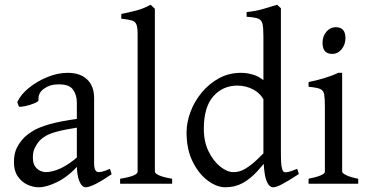

<svg xmlns="http://www.w3.org/2000/svg" viewBox="-20 -777 1562 812"><path d="M452 -40Q411 -12 383.5 1.5Q356 15 343 15Q326 15 315.5 -11Q305 -37 305 -80V-343Q305 -376 288 -399Q271 -422 223 -420Q191 -420 165.5 -401.5Q140 -383 143 -354Q144 -348 126 -340.5Q108 -333 88 -328.5Q68 -324 60 -326L53 -345Q68 -378 103 -406Q138 -434 181.5 -451.5Q225 -469 266 -469Q319 -469 348.5 -441Q378 -413 378 -362V-87Q378 -49 397 -49Q404 -49 415 -52Q426 -55 445 -63ZM310 -238Q253 -229 221.5 -220.5Q190 -212 174 -202.5Q158 -193 147 -182Q136 -169 127.5 -152Q119 -135 119 -112Q119 -86 129 -72.5Q139 -59 151.5 -54Q164 -49 172 -49Q202 -49 236.5 -65Q271 -81 310 -115L313 -79Q268 -30 222.5 -7.5Q177 15 144 15Q120 15 96 4Q72 -7 55.5 -30.5Q39 -54 39 -91Q39 -129 52 -153.5Q65 -178 83 -196Q100 -212 123 -225.5Q146 -239 189 -251.5Q232 -264 310 -275Z M488 0V-21Q530 -28 546 -35.5Q562 -43 562 -51V-633Q562 -662 556.5 -674.5Q551 -687 536 -691Q521 -695 493 -698V-718Q528 -725 558 -733Q588 -741 617 -757L635 -740V-51Q635 -44 651.5 -36Q668 -28 708 -21V0Z M1244 -41Q1199 -12 1174 1.5Q1149 15 1135 15Q1116 15 1105 -18.5Q1094 -52 1094 -133V-622Q1094 -658 1090.5 -675Q1087 -692 1072.5 -698Q1058 -704 1023 -706V-726Q1063 -730 1094.5 -739.5Q1126 -749 1152 -757L1168 -742V-124Q1168 -90 1170.5 -74.5Q1173 -59 1178 -52Q1182 -47 1195 -49Q1208 -51 1237 -63ZM933 15Q897 15 859 -13Q821 -41 795 -93Q769 -145 769 -217Q769 -259 785.5 -303.5Q802 -348 833 -385.5Q864 -423 906 -446Q948 -469 1000 -469Q1029 -469 1058.5 -458.5Q1088 -448 1126 -410Q1126 -381 1119.5 -370.5Q1113 -360 1097 -351Q1083 -381 1052 -398Q1021 -415 984 -415Q922 -415 882 -369.5Q842 -324 842 -232Q842 -177 862.5 -136Q883 -95 912 -72Q941 -49 968 -49Q994 -49 1018.5 -64Q1043 -79 1066 -101Q1089 -123 1112 -146Q1119 -143 1123.5 -137Q1128 -131 1130 -127Q1097 -84 1068 -52.5Q1039 -21 1006.5 -3Q974 15 933 15Z M1385 -549Q1344 -549 1344 -596Q1344 -624 1360.5 -643Q1377 -662 1400 -662Q1441 -662 1441 -616Q1441 -589 1425 -569Q1409 -549 1385 -549ZM1285 0V-21Q1354 -35 1354 -51V-327Q1354 -361 1351 -378Q1348 -395 1333.5 -401Q1319 -407 1285 -410V-430Q1316 -436 1351 -446.5Q1386 -457 1410 -469H1427V-51Q1427 -45 1443.5 -36.5Q1460 -28 1495 -21V0Z"/></svg>

Font: ChillKai
Style: Regular
Weight: 400
Designer: ChillType
Foundry: 寒蝉字型
Version: Version 2.000